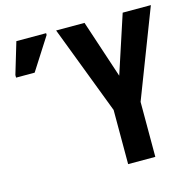

<svg xmlns="http://www.w3.org/2000/svg" viewBox="-104 -821 939 928"><g transform="rotate(-15 365.0 -357.0)"><path d="M494 -424 589 -714H730L561 -275V0H425V-271L256 -714H398ZM10 -544V-557L57 -714H206V-705L103 -544Z"/></g></svg>

Font: Noto Sans ExtraCondensed
Style: Bold
Weight: 700
Width: 2
Designer: Monotype Design Team
Foundry: Monotype Imaging Inc.
Version: Version 2.013; ttfautohint (v1.8.4.7-5d5b)